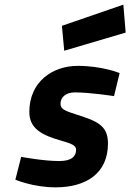

<svg xmlns="http://www.w3.org/2000/svg" viewBox="-20 -794 560 825"><path d="M520 -654 510 -774 246 -683 256 -576ZM494 -480C494 -480 420 -511 314 -511C206 -511 106 -443 106 -313C106 -241 160 -213 245 -189C287 -177 307 -169 307 -151C307 -123 289 -102 234 -102C167 -102 71 -120 71 -120L46 -22C46 -22 122 11 219 11C349 11 444 -48 444 -178C444 -255 396 -274 311 -301C257 -318 240 -326 240 -348C240 -375 261 -397 302 -397C367 -397 470 -381 470 -381L494 -480Z"/></svg>

Font: RazerF5
Style: Bold Italic
Weight: 700
Foundry: Razer Inc.
Version: Version 2